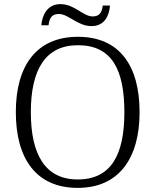

<svg xmlns="http://www.w3.org/2000/svg" viewBox="-20 -904 757 934"><path d="M425 -777C488 -777 511 -826 515 -877H480C476 -850 469 -824 431 -824C384 -824 343 -884 274 -884C210 -884 185 -830 181 -781H216C220 -808 226 -836 266 -836C314 -836 357 -777 425 -777ZM358 10C560 10 659 -136 659 -358C659 -585 561 -725 359 -725C158 -725 57 -585 57 -359C57 -132 156 10 358 10ZM358 -31C200 -31 130 -152 130 -358C130 -564 200 -684 359 -684C525 -684 585 -564 585 -358C585 -153 522 -31 358 -31Z"/></svg>

Font: Noto Serif Telugu Light
Style: Regular
Weight: 300
Designer: Jelle Bosma - Monotype Design Team
Foundry: Monotype Imaging Inc.
Version: Version 2.005